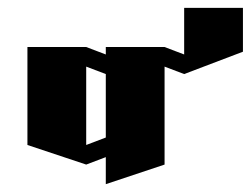

<svg xmlns="http://www.w3.org/2000/svg" viewBox="-20 -620 640 490"><path d="M450 -600H600V-488L450 -431L400 -450V-200L250 -150V-219L200 -200L50 -250V-500H200L250 -481V-500H400L450 -481ZM200 -450V-250L250 -269V-431Z"/></svg>

Font: SOV_Meka
Style: Book
Weight: 400
Version: Version 1.00